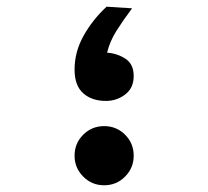

<svg xmlns="http://www.w3.org/2000/svg" viewBox="-20 -547 626 577"><path d="M293 9.8Q255.9 9.8 230 -16.4Q204.1 -42.5 204.1 -79.1Q204.1 -116.2 230 -142.1Q255.9 -168 293 -168Q330.1 -168 356 -142.1Q381.8 -116.2 381.8 -79.1Q381.8 -42.5 356 -16.4Q330.1 9.8 293 9.8ZM298.3 -243.7Q255.9 -243.7 230 -266.8Q204.1 -290 204.1 -337.9Q204.1 -390.6 230.7 -438.7Q257.3 -486.8 300.3 -526.9L377 -522Q350.1 -486.3 330.1 -454.6Q310.1 -422.9 301.8 -388.7Q332 -386.7 356.9 -370.6Q381.8 -354.5 381.8 -318.4Q381.8 -282.7 356.4 -263.2Q331.1 -243.7 298.3 -243.7Z"/></svg>

Font: Cascadia Mono PL
Style: Bold
Weight: 700
Monospace: yes
Designer: Aaron Bell
Foundry: Saja Typeworks
Version: Version 2404.023; ttfautohint (v1.8.4)